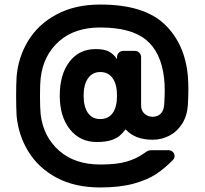

<svg xmlns="http://www.w3.org/2000/svg" viewBox="-20 -694 903 845"><path d="M533 -125Q519 -107 506 -96Q493 -85 469 -77Q445 -69 406 -69Q332 -69 287.5 -125Q243 -181 243 -273Q243 -366 285.5 -422Q328 -478 401 -478Q439 -478 459.5 -467Q480 -456 495 -434V-443Q495 -454 503 -462Q511 -470 522 -470H574Q585 -470 593 -462Q601 -454 601 -443V-230Q601 -207 616 -193.5Q631 -180 652 -180Q674 -180 688 -194.5Q702 -209 703 -239Q705 -275 705 -296Q705 -326 702 -351Q689 -464 623 -518.5Q557 -573 421 -573Q308 -573 239.5 -512Q171 -451 159 -351Q156 -326 156 -272Q156 -219 159 -190Q171 -92 240 -31Q309 30 421 30Q495 30 538 17Q581 4 612 -18Q624 -27 630.5 -30Q637 -33 647 -33H721Q733 -33 741 -25Q749 -17 748 -5Q748 3 741 10Q706 46 668 71.5Q630 97 569 114Q508 131 421 131Q310 131 230 88.5Q150 46 105.5 -26Q61 -98 53 -185Q51 -223 51 -272Q51 -322 53 -356Q60 -442 104 -514.5Q148 -587 229 -630.5Q310 -674 421 -674Q613 -674 704 -587.5Q795 -501 807 -356Q809 -326 809 -302Q809 -274 807 -234Q804 -185 782 -150Q760 -115 725.5 -97Q691 -79 652 -79Q573 -79 533 -125ZM495 -273Q495 -322 476 -349.5Q457 -377 421 -377Q387 -377 367.5 -349.5Q348 -322 348 -273Q348 -224 367 -197Q386 -170 421 -170Q457 -170 476 -196.5Q495 -223 495 -273Z"/></svg>

Font: Hezaedrus Medium
Style: Regular
Weight: 500
Designer: Hubert & Fischer
Foundry: Hubert & Fischer
Version: Version 1.10;September 3, 2019;FontCreator 11.5.0.2425 64-bi